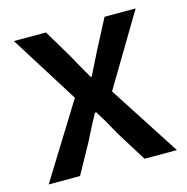

<svg xmlns="http://www.w3.org/2000/svg" viewBox="-87 -633 699 716"><g transform="rotate(-15 263.0 -275.0)"><path d="M193 -287 28 -550H152L218 -439Q234 -409 270 -347H274L320 -439L378 -550H498L333 -274L510 0H385L313 -116Q279 -178 256 -214H251Q228 -173 200 -116L136 0H15Z"/></g></svg>

Font: `nÑOSM
Style: Regular
Weight: 500
Designer: Ryoko NISHIZUKA ¬âXZm¬º[P (kana & ideographs); Paul D. Hunt (Latin, Greek & Cyrillic); Wenlong ZHANG _ e¬á¬ü¬ô (bopomof
Foundry: Adobe Systems Incorporated
Version: Version 1.00 June 24, 2014, initial release